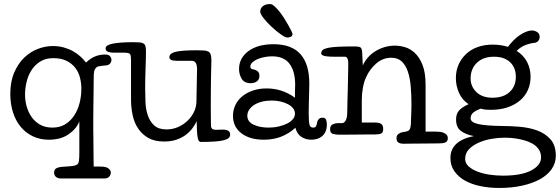

<svg xmlns="http://www.w3.org/2000/svg" viewBox="-20 -681 2773 951"><path d="M406 -371Q429 -393 452 -402Q475 -411 501 -411Q518 -411 525 -402.5Q532 -394 532 -385Q532 -374 525 -366Q518 -358 505 -357Q482 -355 469 -352.5Q456 -350 450 -337Q445 -328 444.5 -311.5Q444 -295 444 -281Q444 -258 443.5 -224Q443 -190 442.5 -154.5Q442 -119 442 -87Q442 -55 442 -36Q442 -24 442.5 2Q443 28 443 56.5Q443 85 443.5 110Q444 135 444 144H477Q506 144 517.5 153.5Q529 163 529 173Q529 184 521.5 193.5Q514 203 496 203H281Q266 203 257 195Q248 187 248 174Q248 158 260 152Q272 146 292 145Q326 143 340.5 141Q355 139 362 134Q369 129 371 116Q373 103 373 68V-80Q359 -43 320 -16Q281 11 222 11Q178 11 142.5 -6Q107 -23 82 -53.5Q57 -84 44 -125.5Q31 -167 31 -216Q31 -277 50.5 -322Q70 -367 100.5 -396Q131 -425 168 -439Q205 -453 241 -453Q271 -453 296 -446Q321 -439 341.5 -427.5Q362 -416 378 -401.5Q394 -387 406 -371ZM240 -49Q277 -49 304 -66Q331 -83 348.5 -110.5Q366 -138 374.5 -172Q383 -206 383 -241Q383 -268 376.5 -295Q370 -322 354 -343.5Q338 -365 311 -379Q284 -393 244 -393Q205 -393 178 -375.5Q151 -358 134.5 -331Q118 -304 111 -272.5Q104 -241 104 -213Q104 -183 112 -154Q120 -125 136.5 -101.5Q153 -78 178.5 -63.5Q204 -49 240 -49Z M956 -339Q956 -380 929 -380H853Q819 -380 819 -398Q819 -417 850.5 -424.5Q882 -432 954 -432Q976 -432 990 -431Q1004 -430 1012 -425.5Q1020 -421 1023.5 -411Q1027 -401 1027 -383Q1027 -372 1026.5 -357Q1026 -342 1025.5 -316Q1025 -290 1024.5 -251.5Q1024 -213 1024 -156Q1024 -106 1024.5 -85Q1025 -64 1025 -60Q1025 -49 1030.5 -43.5Q1036 -38 1053 -38Q1057 -38 1062.5 -38.5Q1068 -39 1084 -39Q1120 -39 1120 -15Q1120 -5 1113 2Q1106 9 1089 13.5Q1072 18 1044 20Q1016 22 974 22Q963 22 959 0Q955 -22 954 -81Q947 -65 934 -47Q921 -29 901.5 -14Q882 1 855 10.5Q828 20 793 20Q746 20 715 2.5Q684 -15 664.5 -44Q645 -73 637 -110.5Q629 -148 629 -187V-382Q629 -405 624.5 -412.5Q620 -420 597 -420H544Q529 -420 516 -424Q503 -428 503 -442Q503 -458 539.5 -465Q576 -472 639 -472Q659 -472 671.5 -471Q684 -470 691 -465.5Q698 -461 700.5 -452Q703 -443 703 -427Q703 -414 702.5 -392Q702 -370 701 -344Q700 -318 699.5 -291.5Q699 -265 699 -243Q699 -211 700.5 -175.5Q702 -140 712 -110Q722 -80 743.5 -60Q765 -40 805 -40Q835 -40 861.5 -51.5Q888 -63 908.5 -82.5Q929 -102 941 -127Q953 -152 953 -180Z M1269 -623Q1269 -640 1282 -650.5Q1295 -661 1318 -661Q1327 -661 1339 -650.5Q1351 -640 1363.5 -624.5Q1376 -609 1387.5 -590.5Q1399 -572 1408.5 -555.5Q1418 -539 1423.5 -527Q1429 -515 1429 -513Q1429 -503 1420.5 -499Q1412 -495 1404 -495Q1393 -495 1370.5 -511Q1348 -527 1325.5 -548Q1303 -569 1286 -590.5Q1269 -612 1269 -623ZM1441 -224Q1441 -235 1441.5 -245.5Q1442 -256 1442 -261Q1442 -327 1414.5 -364.5Q1387 -402 1327 -402Q1310 -402 1291 -398.5Q1272 -395 1256.5 -388.5Q1241 -382 1230.5 -372.5Q1220 -363 1220 -351Q1220 -343 1225 -340.5Q1230 -338 1240 -336Q1247 -335 1256 -328Q1265 -321 1265 -305Q1265 -288 1253 -278.5Q1241 -269 1221 -269Q1190 -269 1177 -291Q1164 -313 1164 -339Q1164 -393 1210 -427.5Q1256 -462 1335 -462Q1512 -462 1512 -267Q1512 -256 1511.5 -238Q1511 -220 1510.5 -199.5Q1510 -179 1509.5 -158.5Q1509 -138 1509 -123Q1509 -77 1513 -63Q1517 -49 1531 -49Q1542 -49 1545.5 -56Q1549 -63 1551 -76Q1552 -82 1558 -90Q1564 -98 1578 -98Q1591 -98 1595 -88Q1599 -78 1599 -65Q1599 -44 1592.5 -29.5Q1586 -15 1575 -6Q1564 3 1550.5 7Q1537 11 1522 11Q1495 11 1473.5 -2.5Q1452 -16 1443 -48Q1411 -19 1372.5 -4Q1334 11 1287 11Q1217 11 1175.5 -21Q1134 -53 1134 -107Q1134 -136 1146 -161Q1158 -186 1180 -204Q1202 -222 1232.5 -232.5Q1263 -243 1301 -243Q1378 -243 1441 -197ZM1205 -108Q1205 -78 1236 -63.5Q1267 -49 1310 -49Q1337 -49 1360.5 -54.5Q1384 -60 1402 -69Q1420 -78 1430.5 -90.5Q1441 -103 1441 -118Q1441 -132 1432 -144Q1423 -156 1407 -164.5Q1391 -173 1370.5 -178Q1350 -183 1326 -183Q1300 -183 1278 -177.5Q1256 -172 1240 -162Q1224 -152 1214.5 -138Q1205 -124 1205 -108Z M2088 -29H2142Q2149 -29 2158.5 -28Q2168 -27 2177 -23.5Q2186 -20 2192 -13.5Q2198 -7 2198 4Q2198 19 2187 24Q2176 29 2161 29Q2156 29 2128.5 29.5Q2101 30 2068.5 30Q2036 30 2008.5 30.5Q1981 31 1977 31Q1964 31 1954 25.5Q1944 20 1944 3Q1944 -11 1953.5 -17.5Q1963 -24 1972 -26Q1997 -29 2005 -35Q2013 -41 2015 -65Q2017 -105 2017.5 -133Q2018 -161 2018 -163Q2018 -209 2014.5 -251.5Q2011 -294 2000.5 -325.5Q1990 -357 1970.5 -376Q1951 -395 1918 -395Q1876 -395 1843.5 -366.5Q1811 -338 1794 -300Q1783 -277 1777.5 -246.5Q1772 -216 1772 -186V-74H1839Q1856 -74 1867 -68Q1878 -62 1878 -42Q1878 -25 1868.5 -20Q1859 -15 1839 -15Q1835 -15 1808.5 -15Q1782 -15 1750 -14.5Q1718 -14 1690.5 -14Q1663 -14 1658 -14Q1642 -14 1628.5 -18Q1615 -22 1615 -41Q1615 -59 1627.5 -65Q1640 -71 1652 -71H1672Q1681 -71 1686.5 -76.5Q1692 -82 1695 -90.5Q1698 -99 1699 -108Q1700 -117 1700 -125Q1700 -142 1701 -179.5Q1702 -217 1703 -257Q1704 -297 1704.5 -329Q1705 -361 1705 -367Q1705 -400 1688 -400H1636Q1626 -400 1614.5 -400.5Q1603 -401 1593.5 -402.5Q1584 -404 1577.5 -407.5Q1571 -411 1571 -417Q1571 -427 1578.5 -433.5Q1586 -440 1605 -444Q1624 -448 1655.5 -449.5Q1687 -451 1735 -451Q1761 -451 1767 -445Q1773 -439 1774 -419L1777 -357Q1799 -404 1843 -429.5Q1887 -455 1937 -455Q1959 -455 1985.5 -447.5Q2012 -440 2035 -418.5Q2058 -397 2073 -359Q2088 -321 2088 -260Z M2420 -460Q2461 -460 2496 -449Q2508 -465 2522.5 -480Q2537 -495 2553 -506Q2569 -517 2585 -523.5Q2601 -530 2615 -530Q2628 -530 2640.5 -522.5Q2653 -515 2653 -498Q2653 -487 2646.5 -479Q2640 -471 2629 -469Q2607 -467 2583 -458Q2559 -449 2539 -429Q2574 -407 2591 -373.5Q2608 -340 2608 -301Q2608 -266 2595 -236Q2582 -206 2556.5 -184Q2531 -162 2494.5 -149.5Q2458 -137 2411 -137Q2397 -137 2385.5 -138Q2374 -139 2361 -143Q2339 -135 2325 -124Q2311 -113 2311 -95Q2311 -75 2349 -66.5Q2387 -58 2465 -57Q2508 -57 2555 -53Q2602 -49 2641.5 -34.5Q2681 -20 2707 9.5Q2733 39 2733 91Q2733 127 2712.5 156.5Q2692 186 2655 206.5Q2618 227 2566.5 238.5Q2515 250 2453 250Q2404 250 2360 241Q2316 232 2283 213.5Q2250 195 2230.5 167Q2211 139 2211 102Q2211 16 2327 -7Q2288 -14 2263.5 -32Q2239 -50 2239 -89Q2239 -118 2254.5 -134.5Q2270 -151 2301 -165Q2269 -186 2253.5 -221Q2238 -256 2238 -294Q2238 -330 2251 -360Q2264 -390 2287.5 -412.5Q2311 -435 2344.5 -447.5Q2378 -460 2420 -460ZM2479 1Q2447 1 2413 7Q2379 13 2350 26Q2321 39 2302.5 58.5Q2284 78 2284 106Q2284 127 2300.5 142.5Q2317 158 2344 168.5Q2371 179 2404 184Q2437 189 2470 189Q2563 189 2611.5 163Q2660 137 2660 99Q2660 75 2648 58Q2636 41 2617.5 30.5Q2599 20 2577 14Q2555 8 2535 5Q2515 2 2499.5 1.5Q2484 1 2479 1ZM2427 -400Q2373 -400 2342 -370Q2311 -340 2311 -292Q2311 -253 2339.5 -225Q2368 -197 2420 -197Q2474 -197 2504.5 -225.5Q2535 -254 2535 -301Q2535 -346 2506.5 -373Q2478 -400 2427 -400Z"/></svg>

Font: Life Savers
Style: Bold
Weight: 700
Designer: Pablo Impallari, Rodrigo Fuenzalida, Brenda Gallo
Foundry: Pablo Impallari, Rodrigo Fuenzalida, Brenda Gallo
Version: Version 3.001; ttfautohint (v0.95) -l 8 -r 50 -G 200 -x 14 -